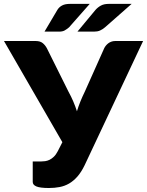

<svg xmlns="http://www.w3.org/2000/svg" viewBox="-37 -934 737 962"><path d="M680 -728.5 387 -106Q370 -71 350.5 -49Q331 -27 308.8 -14.2Q286.5 -1.5 261.5 3.2Q236.5 8 208 8Q164 8 145.5 0.2Q127 -7.5 127 -22.5V-125H169Q178.5 -125 189.2 -126.5Q200 -128 211 -133.2Q222 -138.5 232.8 -148.8Q243.5 -159 252.5 -176.5L275.5 -221.5L-17 -728.5H142Q164 -728.5 176.8 -718.2Q189.5 -708 198 -692L306 -475Q319.5 -450.5 330 -426Q340.5 -401.5 348.5 -376.5Q356 -401.5 366 -426Q376 -450.5 388 -475L485 -692Q488 -698.5 493.2 -705Q498.5 -711.5 505.2 -716.8Q512 -722 520.8 -725.2Q529.5 -728.5 540 -728.5ZM412.5 -914.5 309 -797Q297 -787 286.5 -781.2Q276 -775.5 259 -775.5H186L250.5 -884.5Q259 -898.5 274 -906.5Q289 -914.5 312.5 -914.5ZM622.5 -914.5 489 -797Q476.5 -786.5 464 -781Q451.5 -775.5 434 -775.5H351L441.5 -884.5Q453 -897.5 468.5 -906Q484 -914.5 507.5 -914.5Z"/></svg>

Font: Lato 2
Style: Regular
Weight: 900
Designer: Lukasz Dziedzic with Adam Twardoch and Botio Nikoltchev
Foundry: tyPoland Lukasz Dziedzic
Version: Version 2.015; 2015-08-06; http://www.latofonts.com/